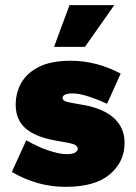

<svg xmlns="http://www.w3.org/2000/svg" viewBox="-20 -716 530 746"><path d="M235 10Q180 10 127.5 -4.5Q75 -19 26 -48L82 -171Q131 -143 172.5 -130Q214 -117 238 -117Q261 -117 271.5 -123Q282 -129 282 -138Q282 -147 272.5 -152.5Q263 -158 240 -162L195 -170Q117 -184 79 -217.5Q41 -251 41 -309Q41 -356 63 -394.5Q85 -433 132 -456.5Q179 -480 255 -480Q306 -480 355 -467Q404 -454 449 -430L396 -313Q363 -328 326 -340.5Q289 -353 262 -353Q243 -353 233 -348.5Q223 -344 223 -335Q223 -329 230 -324.5Q237 -320 260 -316L305 -308Q383 -294 423.5 -256.5Q464 -219 464 -161Q464 -87 406.5 -38.5Q349 10 235 10ZM190 -534 250 -696H424L310 -534Z"/></svg>

Font: Gantari Black
Style: Regular
Weight: 900
Version: Version 1.000